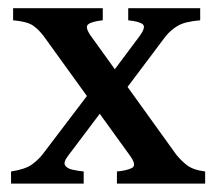

<svg xmlns="http://www.w3.org/2000/svg" viewBox="-20 -437 515 457"><path d="M456.5 -388.7Q420.4 -385.7 403.3 -375.7Q386.2 -365.7 373.5 -349.6L257.8 -195.8L222.2 -230.5L311.5 -350.1Q327.6 -371.6 320.3 -378.7Q313 -385.7 285.2 -388.7V-417.5H456.5ZM258.3 0V-28.8Q280.3 -30.8 293.5 -36.9Q306.6 -43 289.1 -66.9L85 -349.6Q73.2 -365.7 59.3 -375.7Q45.4 -385.7 11.2 -388.7V-417.5H224.6V-388.7Q197.3 -385.7 189.5 -378.7Q181.6 -371.6 197.3 -350.1L398.9 -69.8Q409.2 -56.6 423.8 -44.7Q438.5 -32.7 468.3 -28.8V0ZM142.6 -66.9Q130.4 -51.3 134.8 -43.7Q139.2 -36.1 152.1 -33.2Q165 -30.3 179.2 -28.8V0H6.3V-28.8Q40.5 -34.2 55.9 -45.4Q71.3 -56.6 81.5 -69.8L201.7 -228L236.8 -191.9Z"/></svg>

Font: Dai Banna SIL Medium
Style: Regular
Weight: 500
Designer: Victor Gaultney
Foundry: SIL International
Version: Version 4.000